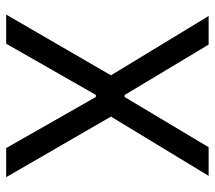

<svg xmlns="http://www.w3.org/2000/svg" viewBox="-56 -622 679 606"><g transform="rotate(90 283.0 -319.5)"><path d="M26.5 0 223.9 -340.5V-321.3L31 -639H121.3L280.5 -373.7H286.6L445.2 -639H535.6L342.8 -321.3V-340.5L539.7 0H447.8L286.6 -283.1H280.1L118.4 0Z"/></g></svg>

Font: Anek Tamil Medium
Style: Regular
Weight: 500
Designer: Aadarsh Rajan (Tamil), Yesha Goshar (Latin)
Foundry: Ek Type
Version: Version 1.003